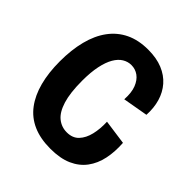

<svg xmlns="http://www.w3.org/2000/svg" viewBox="-187 -801 944 944"><g transform="rotate(45 285.0 -329.5)"><path d="M310 13Q240 13 189 -9.5Q138 -32 105 -76Q72 -120 55.5 -182.5Q39 -245 39 -324Q39 -404 55.5 -468.5Q72 -533 105.5 -578.5Q139 -624 189 -648Q239 -672 306 -672Q364 -672 406.5 -654.5Q449 -637 476.5 -605.5Q504 -574 516.5 -531.5Q529 -489 526 -439L395 -416Q398 -465 385.5 -496.5Q373 -528 351 -544Q329 -560 301 -560Q277 -560 255.5 -547Q234 -534 218 -506.5Q202 -479 193 -436Q184 -393 184 -334Q184 -250 200 -198.5Q216 -147 244.5 -124Q273 -101 310 -101Q350 -101 373 -125.5Q396 -150 405.5 -190Q415 -230 413 -278L542 -260Q546 -202 535.5 -152Q525 -102 497.5 -65Q470 -28 424 -7.5Q378 13 310 13Z"/></g></svg>

Font: Bricolage Grotesque 36pt SemiCondensed
Style: Bold
Weight: 700
Width: 4
Designer: Mathieu Triay
Foundry: Atelier Triay
Version: Version 1.001;gftools[0.9.33.dev8+g029e19f]